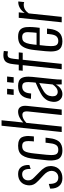

<svg xmlns="http://www.w3.org/2000/svg" viewBox="842 -1692 859 2584"><g transform="rotate(-90 1272.0 -400.5)"><path d="M59.6 -35.2Q24.9 -77.1 24.9 -147.9Q24.9 -151.4 24.9 -155.3L88.4 -173.8Q88.4 -170.9 88.4 -168Q88.4 -106.9 108.4 -77.1Q129.9 -45.9 173.8 -45.9Q211.9 -45.9 236.1 -68.4Q260.3 -90.8 263.7 -129.4Q264.2 -133.3 264.2 -137.7Q264.2 -190.9 205.6 -244.6L133.8 -311.5Q96.2 -346.2 80.6 -379.4Q68.8 -404.3 68.8 -434.6Q68.8 -445.3 70.3 -456.5Q78.1 -518.6 118.4 -552.7Q158.7 -586.9 222.2 -586.9Q285.6 -586.9 315.9 -545.9Q343.3 -509.3 343.3 -448.7Q343.3 -442.4 342.8 -435.1L289.1 -418Q289.6 -424.8 289.6 -431.6Q289.6 -532.2 219.2 -532.2Q185.1 -532.2 162.6 -513.2Q140.1 -494.1 136.7 -461.9Q136.2 -455.6 136.2 -449.7Q136.2 -430.2 142.6 -415Q150.4 -394.5 175.3 -371.1L249 -297.9Q269 -278.8 281.5 -264.4Q293.9 -250 307.1 -228.8Q320.3 -207.5 325.2 -182.6Q329.1 -166 329.1 -147.9Q329.1 -139.2 328.1 -129.9Q320.8 -63.5 277.1 -27.1Q233.4 9.3 165 9.3Q96.7 9.3 59.6 -35.2Z M539.6 9.3Q490.7 9.3 460.4 -8.1Q430.2 -25.4 418.5 -55.9Q406.7 -86.4 404.3 -127.9Q403.8 -139.2 403.8 -150.9Q403.8 -183.1 408.7 -219.2L423.3 -354Q429.7 -417 440.9 -458.7Q452.1 -500.5 472.7 -530.3Q493.2 -560.1 524.7 -573.5Q556.2 -586.9 602.1 -586.9Q647 -586.9 675.5 -573.5Q704.1 -560.1 716.3 -535.9Q728.5 -511.7 731.9 -477.5Q733.4 -464.4 733.4 -450.2Q733.4 -427.2 730 -401.9L727.1 -374.5H659.7L662.6 -401.9Q665 -426.8 665 -446.3Q665 -485.8 655.3 -504.4Q640.6 -532.2 597.2 -532.2Q546.9 -532.2 527.1 -496.8Q507.3 -461.4 497.6 -366.2L480.5 -204.1Q476.6 -168 476.6 -141.1Q476.6 -101.1 484.9 -80.6Q498.5 -45.9 546.4 -45.9Q571.8 -45.9 588.4 -54Q605 -62 615.2 -81.1Q625.5 -100.1 630.6 -123.5Q635.7 -147 639.6 -185.5L643.1 -217.3H710.4L707.5 -189Q703.6 -150.9 697.5 -123Q691.4 -95.2 679.2 -69.1Q667 -43 649.4 -26.6Q631.8 -10.3 604 -0.5Q576.2 9.3 539.6 9.3Z M786.6 0 871.6 -809.6H944.8L914.6 -517.6Q986.3 -586.9 1062 -586.9Q1105 -586.9 1124.5 -554.7Q1139.6 -530.8 1139.6 -491.2Q1139.6 -478 1138.2 -463.9L1089.4 0H1015.6L1063 -448.2Q1064.5 -460.4 1064.5 -471.2Q1064.5 -497.6 1056.2 -510.7Q1044.9 -529.3 1016.6 -529.3Q968.3 -529.3 909.7 -475.6L859.9 0Z M1285.2 -646.5 1294.4 -734.9H1369.1L1359.9 -646.5ZM1449.2 -646.5 1458.5 -734.9H1533.7L1524.4 -646.5ZM1296.4 9.3Q1245.6 9.3 1216.8 -28.3Q1192.4 -59.6 1192.4 -103.5Q1192.4 -111.8 1193.4 -120.6Q1196.8 -149.4 1204.1 -172.1Q1211.4 -194.8 1226.8 -214.8Q1242.2 -234.9 1259.8 -250.2Q1277.3 -265.6 1308.6 -283Q1339.8 -300.3 1370.8 -314.9Q1401.9 -329.6 1451.2 -350.6L1455.6 -392.1Q1459 -424.8 1459 -449.2Q1459 -483.9 1451.7 -502Q1439.9 -531.7 1398.4 -531.7Q1317.9 -531.7 1307.6 -432.6L1305.2 -411.6L1233.4 -414.1Q1233.9 -418 1235.8 -431.6Q1247.6 -513.7 1290.5 -550.3Q1333.5 -586.9 1408.2 -586.9Q1484.4 -586.9 1512.2 -541.5Q1531.7 -508.8 1531.7 -447.8Q1531.7 -423.8 1528.8 -396L1499.5 -114.7Q1492.7 -54.2 1492.7 -10.7Q1492.7 -5.4 1492.7 0H1427.7Q1425.8 -59.1 1425.8 -80.1Q1408.2 -42 1374 -16.4Q1339.8 9.3 1296.4 9.3ZM1326.7 -53.7Q1356.4 -53.7 1382.8 -74Q1409.2 -94.2 1426.8 -122.1L1445.8 -302.2Q1357.4 -257.8 1331.5 -240.2Q1287.6 -210 1274.9 -169.9Q1270.5 -155.3 1268.6 -137.7Q1267.6 -128.9 1267.6 -121.1Q1267.6 -90.8 1280.8 -74.2Q1297.9 -53.7 1326.7 -53.7Z M1631.3 0 1686.5 -524.9H1611.3L1616.7 -578.1H1691.9L1698.2 -638.2Q1701.2 -667.5 1705.1 -687Q1709 -706.5 1717.3 -726.6Q1725.6 -746.6 1738 -758.5Q1750.5 -770.5 1771 -777.8Q1791.5 -785.2 1819.3 -785.2Q1845.2 -785.2 1877.9 -778.8L1872.1 -723.6Q1838.4 -729 1831.1 -729Q1799.8 -729 1788.3 -710.2Q1776.9 -691.4 1772 -646L1764.6 -578.1H1858.4L1853 -524.9H1759.3L1704.1 0Z M2006.8 9.3Q1923.8 9.3 1892.6 -42Q1870.6 -78.1 1870.6 -149.9Q1870.6 -180.7 1874.5 -217.3L1889.6 -363.3Q1898.4 -447.8 1921.1 -497.3Q1943.8 -546.9 1979.5 -566.9Q2015.1 -586.9 2070.3 -586.9Q2130.4 -586.9 2160.6 -561.3Q2190.9 -535.6 2197.8 -482.9Q2200.2 -460.4 2200.2 -432.6Q2200.2 -395 2195.3 -348.6L2189 -296.4H1956.1L1946.8 -210Q1942.9 -173.3 1942.9 -145.5Q1942.9 -105 1950.7 -83Q1964.4 -45.9 2012.2 -45.9Q2050.3 -45.9 2073.5 -70.1Q2096.7 -94.2 2103 -157.7L2107.4 -197.8H2179.2L2175.3 -165.5Q2166.5 -81.5 2126.7 -36.1Q2086.9 9.3 2006.8 9.3ZM1960.4 -338.4H2122.1L2127 -386.2Q2130.9 -425.3 2130.9 -454.6Q2130.9 -459.5 2130.4 -463.9Q2129.9 -496.6 2113.8 -514.4Q2097.7 -532.2 2064 -532.2Q2032.7 -532.2 2013.9 -519Q1995.1 -505.9 1983.2 -472.4Q1971.2 -439 1964.4 -377.4Z M2263.2 0 2323.7 -578.1H2397L2389.2 -498.5Q2419.9 -542.5 2457.5 -563.5Q2495.1 -584.5 2531.2 -584.5Q2539.6 -584.5 2543.9 -584L2535.6 -504.9Q2520 -511.2 2501 -511.2Q2430.2 -511.2 2383.3 -443.8L2336.4 0Z"/></g></svg>

Font: Oswald
Style: Light
Weight: 300
Designer: Vernon Adams
Foundry: Vernon Adams
Version: 3.0; ttfautohint (v0.95.6-bc232) -l 8 -r 50 -G 200 -x 0 -w "